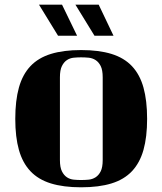

<svg xmlns="http://www.w3.org/2000/svg" viewBox="-20 -726 691 817"><path d="M301 -706H400L463 -574H382ZM146 -706H244L308 -574H227ZM45 -220Q45 -298 60.5 -353.5Q76 -409 109.5 -444.5Q143 -480 196.5 -496.5Q250 -513 325 -513Q401 -513 454.5 -496.5Q508 -480 541.5 -444.5Q575 -409 590.5 -353.5Q606 -298 606 -220Q606 -143 590.5 -88Q575 -33 541.5 2.5Q508 38 454.5 54.5Q401 71 325 71Q250 71 196.5 54.5Q143 38 109.5 2.5Q76 -33 60.5 -88Q45 -143 45 -220ZM417 -397Q417 -428 408.5 -445Q400 -462 386.5 -470.5Q373 -479 357 -480.5Q341 -482 325 -482Q310 -482 294 -480.5Q278 -479 265 -470.5Q252 -462 243.5 -445Q235 -428 235 -397V-45Q235 -14 243.5 3Q252 20 265 28.5Q278 37 294 38.5Q310 40 325 40Q341 40 357 38.5Q373 37 386.5 28.5Q400 20 408.5 3Q417 -14 417 -45Z"/></svg>

Font: Cafe24 ClassicType
Style: Regular
Weight: 400
Designer: Cafe24 thkim, hmlim, mnelim & 4IR
Foundry: Cafe24
Version: Version 1.000